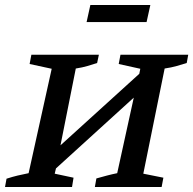

<svg xmlns="http://www.w3.org/2000/svg" viewBox="-24 -745 770 765"><path d="M-4 0 2 -33Q27 -41 46 -45.5Q65 -50 90 -55L182 -471L94 -490L101 -527H370L363 -494Q345 -488 324.5 -482Q304 -476 278 -472L217 -166L531 -451L535 -471L449 -490L456 -527H726L720 -494Q701 -488 680 -482Q659 -476 632 -472L547 -53L627 -37L620 0H354L360 -34Q381 -40 402 -45.5Q423 -51 443 -55L509 -356L199 -74L194 -53L269 -37L263 0ZM321 -657 336 -725H575L560 -657Z"/></svg>

Font: Piazzolla SC Medium
Style: Italic
Weight: 500
Italic angle: -11.3°
Designer: Juan Pablo del Peral
Foundry: Huerta Tipografica
Version: Version 1.330